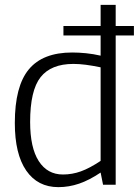

<svg xmlns="http://www.w3.org/2000/svg" viewBox="-20 -760 571 790"><path d="M404 0 394 -50Q348 -19 306 -4.5Q264 10 220 10Q135 10 88 -58Q41 -126 41 -254Q41 -405 98.5 -474.5Q156 -544 277 -544Q304 -544 334 -541Q364 -538 394 -531V-614H241V-653H394V-740H456V-653H531V-614H456V0ZM394 -98V-483Q360 -490 333 -493.5Q306 -497 282 -497Q190 -497 147 -442.5Q104 -388 104 -258Q104 -152 139.5 -97Q175 -42 239 -42Q277 -42 313 -55Q349 -68 394 -98Z"/></svg>

Font: Georama Light
Style: Regular
Weight: 300
Designer: Jean-Baptiste Levee
Foundry: Production Type
Version: Version 1.000